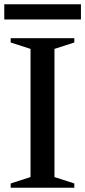

<svg xmlns="http://www.w3.org/2000/svg" viewBox="-47 -879 399 899"><path d="M3 0V-20L96 -50V-650L3 -680V-700H301V-680L208 -650V-50L301 -20V0ZM-27 -788V-859H332V-788Z"/></svg>

Font: Wittgenstein Medium
Style: Regular
Weight: 500
Designer: Jörg Drees
Foundry: Jörg Drees
Version: Version 1.500